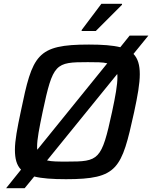

<svg xmlns="http://www.w3.org/2000/svg" viewBox="-20 -929 796 1004"><path d="M481 -767 618 -904V-909H510L407 -772V-767ZM678 -647 756 -743H658L609 -682C569 -692 515 -696 445 -696C171 -696 150 -642 89 -347C70 -258 58 -194 58 -146C58 -99 67 -65 90 -42L12 55H109L159 -6C199 4 253 8 325 8C597 8 616 -46 681 -341C700 -429 711 -492 711 -541C711 -589 701 -623 678 -647ZM174 -162C174 -201 185 -258 203 -344C257 -598 269 -604 439 -604C483 -604 517 -604 541 -598L175 -146C174 -151 174 -156 174 -162ZM594 -525C594 -485 584 -428 566 -344C511 -90 498 -84 329 -84C284 -84 251 -84 226 -90L593 -542C594 -537 594 -531 594 -525Z"/></svg>

Font: Saira UNSAM Medium Italic
Style: Regular
Weight: 500
Italic angle: -12°
Designer: Hector Gatti with collaboration of the Omnibus-Type team
Foundry: Omnibus-Type
Version: Version 0.072;PS 000.072;hotconv 1.0.88;makeotf.lib2.5.64775